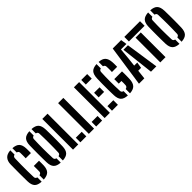

<svg xmlns="http://www.w3.org/2000/svg" viewBox="241 -1885 3075 3075"><g transform="rotate(-45 1778.5 -347.5)"><path d="M192.6 7.6Q109.6 3.2 74.3 -35.3Q39 -73.7 36.8 -156Q36.1 -198.2 35.6 -245.9Q35.1 -293.7 35.1 -344.1Q35.1 -394.5 35.6 -444.8Q36.1 -495 36.8 -541.2Q38.2 -611.7 74.7 -654.5Q111.2 -697.4 192.6 -703V-606.2Q174.5 -602 165.3 -590.9Q156.2 -579.8 155.2 -562.2Q152.8 -491.1 152.1 -417.1Q151.3 -343.2 152.1 -271.2Q152.8 -199.2 155.2 -134.3Q156.2 -116.1 165.3 -105.3Q174.5 -94.4 192.6 -90.4ZM240.7 7.6V-90.4Q260.4 -94.2 270.7 -105Q281 -115.8 281.5 -134.3Q282.5 -171.7 282 -205Q281.5 -238.4 281.4 -259.8H399.8Q400 -237.7 400.5 -208Q401 -178.2 399.9 -156Q397.1 -73.5 359.6 -35.1Q322.1 3.2 240.7 7.6ZM276.8 -438.2Q277.3 -455.3 277.7 -471.3Q278.2 -487.3 278.1 -508.4Q278 -529.5 277.5 -562.2Q277.4 -579.8 268.1 -590.7Q258.7 -601.6 240.7 -605.8V-703.5Q320.8 -698.7 356.6 -661.1Q392.4 -623.4 395.1 -543.7Q395.6 -522.1 395.9 -504Q396.1 -485.9 395.9 -469.8Q395.6 -453.6 395.1 -438.2Z M625 7.5Q543.2 3.1 507 -35.3Q470.8 -73.6 468.3 -155.9Q467.2 -204.8 466.6 -253.5Q466.1 -302.3 466.1 -350.6Q466.1 -399 466.6 -446.6Q467.2 -494.2 468.3 -541Q470.8 -622.9 507.1 -661.1Q543.4 -699.2 625 -703.5V-605.5Q606.3 -601.6 597 -590.9Q587.6 -580.3 586.7 -562.8Q584.7 -508 583.5 -455.3Q582.3 -402.7 582.4 -350.4Q582.5 -298.2 583.6 -244.6Q584.8 -191 586.7 -133.9Q587.6 -115.7 597 -105.1Q606.3 -94.4 625 -90.5ZM673.1 7.5V-90.5Q692.1 -94.4 701.5 -105.2Q710.9 -116.1 711.4 -134.7Q713.7 -191.4 714.4 -244.8Q715.2 -298.2 715.2 -350.4Q715.2 -402.7 714.2 -455.1Q713.3 -507.6 711.4 -562Q710.9 -580.3 701.5 -590.9Q692.1 -601.6 673.1 -605.5V-703.5Q754.7 -699.2 790.8 -660.9Q826.8 -622.5 829.8 -540.3Q830.8 -503.1 831.4 -465.3Q832 -427.5 832.3 -389.1Q832.5 -350.6 832.3 -311.9Q832 -273.2 831.4 -234.3Q830.8 -195.4 829.8 -156.6Q826.9 -74 790.8 -35.4Q754.7 3.1 673.1 7.5Z M910.7 0V-696H1029.1V0ZM1077.1 0V-103.7H1211.6V0Z M1268.7 0V-696H1387.1V0ZM1435.1 0V-103.7H1569.6V0Z M1626.7 0V-696H1745.1V0ZM1793.1 0V-103.7H1926.9V0ZM1793.1 -301.9V-405.6H1916.9V-301.9ZM1793.1 -592.4V-696H1926.9V-592.4Z M2145.7 7.5Q2062.8 3.1 2027.5 -35.3Q1992.3 -73.6 1989.5 -156.3Q1987.6 -214.7 1986.8 -282.3Q1986.1 -350 1986.8 -415.6Q1987.6 -481.2 1989.5 -534.2Q1992.8 -620.9 2028.4 -660Q2064 -699.1 2145.7 -703.5V-605.3Q2110.1 -598 2107.8 -562.4Q2105.2 -515.7 2104 -462.8Q2102.7 -410 2102.7 -354.2Q2102.7 -298.5 2104 -242.6Q2105.2 -186.8 2107.8 -133.7Q2108.6 -116.5 2117.9 -105.6Q2127.2 -94.7 2145.7 -90.7ZM2193.8 7.5V-90.5Q2232.3 -97.9 2235.7 -133.7Q2237.9 -156.4 2237.7 -183.8Q2237.5 -211.2 2236.5 -229.7H2176.4V-331.8H2351.6Q2353 -307.8 2353 -275.7Q2353 -243.6 2352.4 -211.8Q2351.8 -180 2350.9 -157Q2346.7 -74 2309.9 -35.6Q2273.2 2.7 2193.8 7.5ZM2230.1 -438.5Q2231.5 -453.2 2231.8 -476.7Q2232 -500.3 2231.6 -524Q2231.1 -547.6 2230.1 -562.4Q2227.5 -596.6 2193.8 -605V-703.5Q2270.8 -698.7 2306.5 -661.3Q2342.2 -623.9 2347.6 -543.1Q2349.1 -515.5 2349.3 -489.2Q2349.5 -462.8 2348.5 -438.5Z M2404.1 0 2505.7 -696H2696.4L2712.2 -592.4H2588.1L2572.1 -412.3L2554.8 -259.1H2624.7L2607.7 -155.5H2543.1L2525.7 0ZM2676.4 0 2629.2 -412.5 2612.9 -560.3H2714.9L2798 0Z M2887.1 0V-560.3H3005.5V0ZM2768.6 -592.4V-696H3123.9V-592.4Z M3314.5 7.5Q3232.7 3.1 3196.5 -35.3Q3160.3 -73.6 3157.8 -155.9Q3156.7 -204.8 3156.1 -253.5Q3155.6 -302.3 3155.6 -350.6Q3155.6 -399 3156.1 -446.6Q3156.7 -494.2 3157.8 -541Q3160.3 -622.9 3196.6 -661.1Q3232.9 -699.2 3314.5 -703.5V-605.5Q3295.8 -601.6 3286.5 -590.9Q3277.1 -580.3 3276.2 -562.8Q3274.2 -508 3273 -455.3Q3271.8 -402.7 3271.9 -350.4Q3272 -298.2 3273.1 -244.6Q3274.3 -191 3276.2 -133.9Q3277.1 -115.7 3286.5 -105.1Q3295.8 -94.4 3314.5 -90.5ZM3362.6 7.5V-90.5Q3381.6 -94.4 3391 -105.2Q3400.4 -116.1 3400.9 -134.7Q3403.2 -191.4 3403.9 -244.8Q3404.7 -298.2 3404.7 -350.4Q3404.7 -402.7 3403.7 -455.1Q3402.8 -507.6 3400.9 -562Q3400.4 -580.3 3391 -590.9Q3381.6 -601.6 3362.6 -605.5V-703.5Q3444.2 -699.2 3480.3 -660.9Q3516.3 -622.5 3519.3 -540.3Q3520.3 -503.1 3520.9 -465.3Q3521.5 -427.5 3521.8 -389.1Q3522 -350.6 3521.8 -311.9Q3521.5 -273.2 3520.9 -234.3Q3520.3 -195.4 3519.3 -156.6Q3516.4 -74 3480.3 -35.4Q3444.2 3.1 3362.6 7.5Z"/></g></svg>

Font: Big Shoulders Stencil Display SC Thin
Style: Regular
Weight: 100
Designer: Patric King
Foundry: XO Type Co
Version: Version 2.001